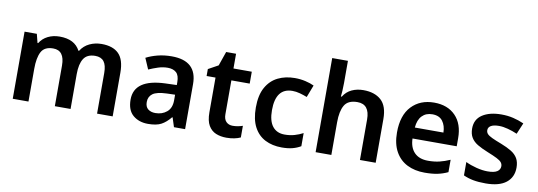

<svg xmlns="http://www.w3.org/2000/svg" viewBox="-58 -1139 4279 1527"><g transform="rotate(10 2081.0 -375.0)"><path d="M699 -552Q791 -552 838 -505Q885 -458 885 -353V0H759V-328Q759 -391 736 -420.5Q713 -450 666 -450Q600 -450 572.5 -406.5Q545 -363 545 -282V0H418V-328Q418 -450 326 -450Q256 -450 230.5 -402Q205 -354 205 -264V0H78V-542H177L195 -471H200Q224 -510 266 -531Q308 -552 361 -552Q482 -552 526 -467H531Q558 -510 602.5 -531Q647 -552 699 -552Z M1266 -552Q1470 -552 1470 -364V0H1380L1356 -75H1352Q1316 -31 1277.5 -10.5Q1239 10 1171 10Q1098 10 1050 -30.5Q1002 -71 1002 -157Q1002 -322 1253 -331L1344 -334V-357Q1344 -412 1319 -434.5Q1294 -457 1250 -457Q1211 -457 1172.5 -444.5Q1134 -432 1098 -416L1060 -504Q1100 -525 1152.5 -538.5Q1205 -552 1266 -552ZM1278 -254Q1196 -251 1164 -227Q1132 -203 1132 -160Q1132 -121 1155 -103Q1178 -85 1214 -85Q1269 -85 1306.5 -116.5Q1344 -148 1344 -210V-256Z M1837 -92Q1859 -92 1880 -96Q1901 -100 1918 -106V-12Q1897 -2 1868 4Q1839 10 1804 10Q1757 10 1719.5 -5.5Q1682 -21 1659.5 -59Q1637 -97 1637 -166V-446H1565V-502L1645 -546L1685 -661H1765V-542H1913V-446H1765V-172Q1765 -132 1785 -112Q1805 -92 1837 -92Z M2251 10Q2175 10 2117 -19.5Q2059 -49 2026.5 -110.5Q1994 -172 1994 -268Q1994 -368 2029 -430.5Q2064 -493 2124 -522.5Q2184 -552 2260 -552Q2305 -552 2346 -542.5Q2387 -533 2416 -519L2378 -420Q2350 -431 2319 -439.5Q2288 -448 2259 -448Q2124 -448 2124 -269Q2124 -182 2158.5 -138.5Q2193 -95 2256 -95Q2299 -95 2335.5 -105.5Q2372 -116 2404 -133V-27Q2374 -9 2337.5 0.5Q2301 10 2251 10Z M2651 -581Q2651 -545 2649 -517Q2647 -489 2645 -471H2652Q2678 -513 2720 -532.5Q2762 -552 2813 -552Q2905 -552 2957 -505Q3009 -458 3009 -353V0H2882V-327Q2882 -450 2783 -450Q2707 -450 2679 -401.5Q2651 -353 2651 -264V0H2524V-760H2651Z M3385 -552Q3494 -552 3557.5 -487Q3621 -422 3621 -306V-241H3264Q3266 -168 3305 -128Q3344 -88 3416 -88Q3467 -88 3508 -98Q3549 -108 3592 -127V-27Q3552 -8 3509 1Q3466 10 3405 10Q3325 10 3264 -20.5Q3203 -51 3168.5 -113Q3134 -175 3134 -267Q3134 -406 3203 -479Q3272 -552 3385 -552ZM3387 -458Q3335 -458 3303.5 -425Q3272 -392 3267 -330H3498Q3497 -386 3470 -422Q3443 -458 3387 -458Z M4119 -156Q4119 -78 4063 -34Q4007 10 3898 10Q3840 10 3797.5 2Q3755 -6 3718 -23V-131Q3757 -112 3806 -99.5Q3855 -87 3896 -87Q3950 -87 3974 -103Q3998 -119 3998 -146Q3998 -163 3987.5 -176.5Q3977 -190 3949.5 -204Q3922 -218 3872 -238Q3822 -258 3787.5 -278.5Q3753 -299 3735 -328.5Q3717 -358 3717 -402Q3717 -476 3775 -514Q3833 -552 3928 -552Q3979 -552 4023.5 -541.5Q4068 -531 4111 -512L4073 -422Q4036 -438 3997 -448.5Q3958 -459 3925 -459Q3882 -459 3860 -446Q3838 -433 3838 -410Q3838 -392 3849.5 -379.5Q3861 -367 3888.5 -354Q3916 -341 3966 -322Q4015 -303 4049.5 -282Q4084 -261 4101.5 -231Q4119 -201 4119 -156Z"/></g></svg>

Font: Noto Sans Thai Looped SemiBold
Style: Regular
Weight: 600
Designer: Sasikarn Vongin, Ben Mitchell
Foundry: The Fontpad Ltd
Version: Version 1.001; ttfautohint (v1.8.4.7-5d5b)